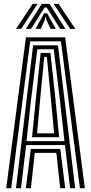

<svg xmlns="http://www.w3.org/2000/svg" viewBox="-20 -998 483 1018"><path d="M13 0 117.5 -800H325.5L430 0H403.8L303 -779H140L39.2 0ZM64.8 0 155.5 -757.8H287.5L378.5 0H351.8L324.2 -229H118.8L91.2 0ZM120.5 -249.8H321.8L296.5 -477L265 -736.8H178L145.5 -477ZM149.8 -270.5 170.5 -477 195.5 -717.2H247.5L273.5 -477L293.5 -270.5ZM176.5 -291.2H266.8L249.5 -477L228.5 -696.2H214.5L193.5 -477ZM117 0 143.5 -208.2H299.5L326 0H299.2L278.8 -187.5H164.2L143.8 0ZM64.8 -844.8 153.2 -977.5H179.5L91.8 -844.8ZM117 -844.8 201.2 -977.5H242.5L327 -844.8H299L248 -926.5L227.2 -958.5H216.8L195.8 -926.2L144.8 -844.8ZM352.2 -844.8 264.5 -977.5H290.8L379.2 -844.8ZM168.5 -844.8 201.2 -903.5 213.5 -927.8H230.5L242.8 -903.5L276.2 -844.8H248.5L227.8 -889L223.8 -907.2H220L216.2 -889L196.2 -844.8Z"/></svg>

Font: Big Shoulders Inline Display ExtraBold
Style: Regular
Weight: 800
Designer: Patric King
Foundry: XO Type Co
Version: Version 1.000